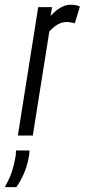

<svg xmlns="http://www.w3.org/2000/svg" viewBox="-80 -566 354 802"><path d="M137.6 -536.2 131.3 -499.5Q144.9 -514.6 158.7 -524.9Q172.5 -535.2 186.6 -540.7Q200.7 -546.2 214.4 -546.2Q225.4 -546.2 234.8 -544.7Q244.1 -543.2 253.8 -538.6L232.2 -468.3Q223.5 -471.3 214.5 -472.6Q205.6 -474 197.8 -474Q180.9 -474 163.5 -465.1Q146 -456.2 126.1 -434.7L57 0H-5.4L79.6 -536.2ZM-13.4 62.5H43.3Q43.3 68.2 42.8 74.7Q42.3 81.1 40.6 88.3Q36.4 112.7 29 134.9Q21.6 157 11.8 176.7Q1.9 196.4 -11.9 215.7H-60Q-40.7 182 -30.9 152.3Q-21 122.6 -16.4 94.5Q-14.4 86.5 -13.9 78Q-13.4 69.5 -13.4 62.5Z"/></svg>

Font: Georama ExtraCondensed Thin
Style: Italic
Weight: 100
Width: 2
Italic angle: -9°
Designer: Jean-Baptiste Levee
Foundry: Production Type
Version: Version 1.001